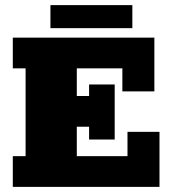

<svg xmlns="http://www.w3.org/2000/svg" viewBox="-20 -730 659 750"><path d="M30 0V-120H80V-463H30V-583H583V-373H458V-463H280V-355H328V-400H428V-185H328V-235H280V-120H478V-215H603V0ZM177 -620V-710H497V-620Z"/></svg>

Font: Rokkitt Black
Style: Regular
Weight: 900
Designer: Vernon Adams
Foundry: Vernon Adams
Version: Version 3.103